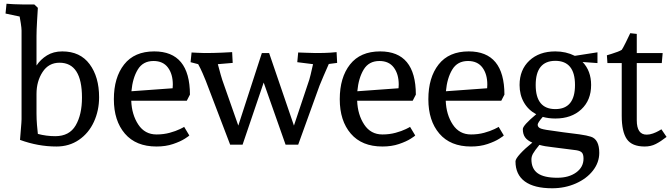

<svg xmlns="http://www.w3.org/2000/svg" viewBox="-20 -780 3615 1035"><path d="M106.9 -755.9H165L184.1 -737.8Q183.1 -720.7 179.9 -668.5Q176.8 -616.2 176.8 -585V-426.8Q198.7 -460 233.4 -481.4Q268.1 -502.9 315.9 -502.9Q412.1 -502.9 463.1 -434.1Q514.2 -365.2 514.2 -255.9Q514.2 -184.1 486.1 -123Q458 -62 405.5 -26.1Q353 9.8 284.2 9.8Q185.1 9.8 87.9 -25.9Q88.9 -41 92.5 -83Q96.2 -125 96.2 -137.2V-615.2Q96.2 -628.4 92 -655.3Q87.9 -682.1 85.9 -690.9L9.8 -707L15.1 -759.8Q26.9 -758.8 55.4 -757.3Q84 -755.9 106.9 -755.9ZM176.8 -273.9V-167Q176.8 -138.2 179.4 -106.2Q182.1 -74.2 184.1 -58.1Q230 -45.9 277.8 -45.9Q354 -45.9 387.9 -104Q421.9 -162.1 421.9 -253.9Q421.9 -441.9 300.8 -441.9Q242.2 -441.9 209.5 -391.8Q176.8 -341.8 176.8 -273.9Z M972.7 -96.2 1000.5 -49.8Q1000.5 -47.9 976.6 -32.5Q952.6 -17.1 913.1 -3.7Q873.5 9.8 823.7 9.8Q712.9 9.8 653.3 -59.6Q593.8 -128.9 593.8 -245.1Q593.8 -362.3 649.2 -432.6Q704.6 -502.9 811.5 -502.9Q1003.4 -502.9 1003.9 -270L986.8 -236.8H687.5Q690.4 -161.6 725.6 -108.4Q760.7 -55.2 823.7 -55.2Q861.8 -55.2 894.8 -64.2Q927.7 -73.2 950.2 -84.2Q972.7 -95.2 972.7 -96.2ZM688.5 -288.1 910.6 -304.2 911.6 -324.2Q911.6 -380.4 885.3 -415.8Q858.9 -451.2 807.6 -451.2Q750.5 -451.2 722.7 -405Q694.8 -358.9 688.5 -288.1Z M1702.6 -318.8 1587.4 0H1519.5L1401.4 -335L1287.6 0H1220.7L1089.4 -344.2Q1083.5 -359.4 1072 -385.7Q1060.5 -412.1 1048.3 -434.1L1007.3 -444.8L1012.7 -497.1Q1020.5 -497.1 1041.5 -495.6Q1062.5 -494.1 1081.5 -494.1Q1131.3 -494.1 1175.3 -496.1Q1219.2 -498 1231.4 -499L1234.4 -440.9L1154.3 -434.1Q1173.3 -362.3 1178.2 -349.1L1264.6 -103L1391.6 -494.1H1430.7L1564.5 -103L1647.5 -351.1Q1651.4 -362.3 1667.5 -434.1L1582.5 -444.8L1587.4 -497.1Q1599.6 -497.1 1629.2 -495.6Q1658.7 -494.1 1681.6 -494.1Q1731.4 -494.1 1760 -496.1Q1788.6 -498 1794.4 -499L1797.4 -440.9L1752.4 -435.1Q1721.7 -365.7 1702.6 -318.8Z M2190.4 -96.2 2218.3 -49.8Q2218.3 -47.9 2194.3 -32.5Q2170.4 -17.1 2130.9 -3.7Q2091.3 9.8 2041.5 9.8Q1930.7 9.8 1871.1 -59.6Q1811.5 -128.9 1811.5 -245.1Q1811.5 -362.3 1866.9 -432.6Q1922.4 -502.9 2029.3 -502.9Q2221.2 -502.9 2221.7 -270L2204.6 -236.8H1905.3Q1908.2 -161.6 1943.4 -108.4Q1978.5 -55.2 2041.5 -55.2Q2079.6 -55.2 2112.5 -64.2Q2145.5 -73.2 2168 -84.2Q2190.4 -95.2 2190.4 -96.2ZM1906.2 -288.1 2128.4 -304.2 2129.4 -324.2Q2129.4 -380.4 2103 -415.8Q2076.7 -451.2 2025.4 -451.2Q1968.3 -451.2 1940.4 -405Q1912.6 -358.9 1906.2 -288.1Z M2668 -96.2 2695.8 -49.8Q2695.8 -47.9 2671.9 -32.5Q2647.9 -17.1 2608.4 -3.7Q2568.8 9.8 2519 9.8Q2408.2 9.8 2348.6 -59.6Q2289.1 -128.9 2289.1 -245.1Q2289.1 -362.3 2344.5 -432.6Q2399.9 -502.9 2506.8 -502.9Q2698.7 -502.9 2699.2 -270L2682.1 -236.8H2382.8Q2385.7 -161.6 2420.9 -108.4Q2456.1 -55.2 2519 -55.2Q2557.1 -55.2 2590.1 -64.2Q2623 -73.2 2645.5 -84.2Q2668 -95.2 2668 -96.2ZM2383.8 -288.1 2606 -304.2 2606.9 -324.2Q2606.9 -380.4 2580.6 -415.8Q2554.2 -451.2 2502.9 -451.2Q2445.8 -451.2 2418 -405Q2390.1 -358.9 2383.8 -288.1Z M3166.5 -321.8Q3166.5 -239.7 3113.5 -190.4Q3060.5 -141.1 2973.6 -141.1Q2937.5 -141.1 2905.8 -149.9Q2878.9 -119.1 2878.4 -107.9Q2878.4 -92.8 2897 -86.4Q2915.5 -80.1 2972.7 -73.2L3016.6 -66.9Q3060.5 -62 3103 -55.9Q3145.5 -49.8 3165.5 -43Q3187.5 -36.1 3199 -14.2Q3210.4 7.8 3210.4 43.9Q3210.4 95.7 3176.5 139.4Q3142.6 183.1 3084 209Q3025.4 234.9 2956.5 234.9Q2859.4 234.9 2809.1 198Q2758.8 161.1 2758.8 89.8Q2758.8 76.7 2784.2 48.8Q2809.6 21 2849.6 -11.2Q2822.8 -22.5 2810.5 -39.8Q2798.3 -57.1 2798.3 -84Q2798.3 -104 2870.6 -164.1Q2827.6 -187 2804.2 -228Q2780.8 -269 2780.8 -321.8Q2780.8 -403.8 2833.7 -453.4Q2886.7 -502.9 2973.6 -502.9Q3030.8 -502.9 3078.6 -479L3200.7 -498V-439.9L3120.6 -445.8Q3166.5 -397.9 3166.5 -321.8ZM2867.7 -321.8Q2867.7 -191.9 2973.6 -191.9Q3079.6 -191.9 3079.6 -321.8Q3079.6 -451.7 2973.6 -452.1Q2867.7 -451.7 2867.7 -321.8ZM2844.7 79.1Q2844.7 129.9 2878.7 154.1Q2912.6 178.2 2984.4 178.2Q3046.4 178.2 3085.9 149.7Q3125.5 121.1 3125.5 75.2Q3125.5 52.2 3116.9 42.7Q3108.4 33.2 3086.4 29.8L2956.5 13.2Q2916.5 9.3 2887.7 1Q2861.3 33.2 2853 48.6Q2844.7 64 2844.7 79.1Z M3455.6 9.8Q3386.7 9.8 3359.1 -30Q3331.5 -69.8 3331.5 -155.8V-439.9H3254.4L3251.5 -481.9L3278.3 -490.2Q3315.4 -501.5 3331.5 -511.2Q3336.4 -517.1 3354 -552.5Q3371.6 -587.9 3377.4 -601.1L3412.6 -597.2V-494.1H3552.2L3547.4 -439.9H3412.6V-131.8Q3412.6 -53.7 3466.3 -54.2Q3482.4 -54.2 3500 -60.5Q3517.6 -66.9 3530 -74Q3542.5 -81.1 3545.4 -83L3573.2 -42Q3541.5 -17.1 3514.9 -3.7Q3488.3 9.8 3455.6 9.8Z"/></svg>

Font: Sura
Style: Regular
Weight: 400
Designer: Carolina Giovagnoli
Foundry: Huerta Tipografica
Version: Version 1.003;PS 001.002;hotconv 1.0.70;makeotf.lib2.5.58329